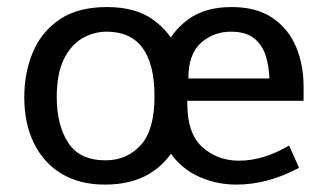

<svg xmlns="http://www.w3.org/2000/svg" viewBox="-20 -508 914 537"><path d="M273.4 8.3Q202.6 8.3 152.1 -22.2Q101.6 -52.7 74.7 -107.9Q47.9 -163.1 47.9 -235.8Q47.9 -304.2 71.8 -361.6Q95.7 -418.9 146.7 -453.6Q197.8 -488.3 279.3 -488.3Q359.4 -488.3 408.7 -452.6Q458 -417 480.7 -360.4Q503.4 -303.7 503.4 -240.2Q503.4 -166.5 477.1 -110.6Q450.7 -54.7 399.7 -23.2Q348.6 8.3 273.4 8.3ZM275.4 -59.6Q334.5 -59.6 373.3 -101.8Q412.1 -144 412.1 -238.3Q412.1 -419.4 278.3 -419.4Q242.2 -419.4 210.2 -400.9Q178.2 -382.3 158.4 -342Q138.7 -301.8 138.7 -236.3Q138.7 -158.2 170.7 -108.9Q202.6 -59.6 275.4 -59.6ZM641.6 8.3Q579.1 8.3 527.1 -18.3Q475.1 -44.9 444.1 -99.9Q413.1 -154.8 413.1 -239.3Q413.1 -305.2 435.8 -361.8Q458.5 -418.5 505.9 -453.4Q553.2 -488.3 627.4 -488.3Q697.8 -488.3 742.4 -457.8Q787.1 -427.2 808.1 -376.7Q829.1 -326.2 829.1 -265.6V-226.1H503.9V-217.3Q503.9 -134.3 546.1 -96.4Q588.4 -58.6 648.4 -58.6Q716.8 -58.6 788.6 -101.1L816.4 -38.6Q728.5 8.3 641.6 8.3ZM506.8 -288.6H733.4Q732.4 -323.7 722.7 -353.5Q712.9 -383.3 689.9 -401.4Q667 -419.4 625.5 -419.4Q577.6 -419.4 542.2 -388.2Q506.8 -356.9 506.8 -288.6Z"/></svg>

Font: Shanti
Style: Regular
Weight: 400
Designer: Vernon Adams
Foundry: Vernon Adams
Version: Version 1.100; ttfautohint (v1.8.4)